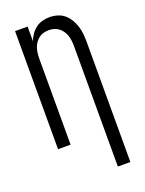

<svg xmlns="http://www.w3.org/2000/svg" viewBox="-174 -825 849 1123"><g transform="rotate(-20 250.0 -264.0)"><path d="M358 215V-535Q358 -552 356 -568.5Q354 -585 349 -600.5Q344 -616 334.5 -630Q325 -644 312 -654Q299 -664 283 -668.5Q267 -673 250 -673Q233 -673 217 -668.5Q201 -664 188 -654Q175 -644 165.5 -630Q156 -616 151 -600.5Q146 -585 144 -568.5Q142 -552 142 -535V0H64V-735H142V-644Q150 -665 163 -684Q176 -703 194.5 -717Q213 -731 235.5 -737Q258 -743 280 -743Q305 -743 329 -736Q353 -729 371.5 -713.5Q390 -698 403 -676.5Q416 -655 423.5 -631.5Q431 -608 433.5 -583.5Q436 -559 436 -535V215Z"/></g></svg>

Font: Iosevka Algr
Style: Regular
Weight: 400
Monospace: yes
Designer: Belleve Invis
Foundry: Belleve Invis
Version: Version 26.0.2; ttfautohint (v1.8.3)